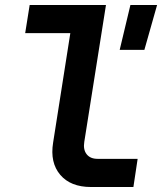

<svg xmlns="http://www.w3.org/2000/svg" viewBox="-20 -750 650 770"><path d="M345 0Q263 0 221.5 -49Q180 -98 193 -178L262 -617H81L99 -730H405L318 -181Q313 -150 327.5 -131.5Q342 -113 371 -113H532L515 0ZM460 -550 503 -730H610L559 -550Z"/></svg>

Font: JetBrains Mono NL
Style: Bold Italic
Weight: 700
Italic angle: -9°
Designer: Philipp Nurullin, Konstantin Bulenkov
Foundry: JetBrains
Version: Version 2.304; ttfautohint (v1.8.4.7-5d5b)